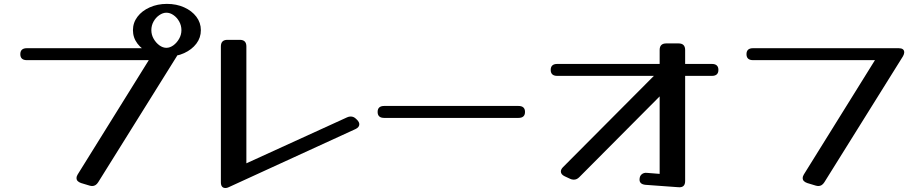

<svg xmlns="http://www.w3.org/2000/svg" viewBox="-20 -912 4627 964"><path d="M818 -627.6Q771 -627.6 731.9 -645.3Q692.8 -663 670.2 -692.9Q647.5 -722.8 647.5 -760.4Q647.5 -798 670.2 -827.9Q692.8 -857.8 731.9 -875.1Q771 -892.5 818 -892.5Q866 -892.5 904.6 -875.1Q943.2 -857.8 965.9 -827.9Q988.5 -798 988.5 -760.4Q988.5 -722.8 965.9 -692.9Q943.2 -663 904.6 -645.3Q866 -627.6 818 -627.6ZM815.4 -671.9Q833.1 -671.9 850.5 -684.4Q867.8 -697 879.3 -717.3Q890.9 -737.6 890.9 -760.4Q890.9 -784 879.8 -803.9Q868.7 -823.9 851.3 -836Q834 -848.2 815.4 -848.2Q797.6 -848.2 779.9 -836Q762.1 -823.9 751 -803.9Q739.9 -784 739.9 -760.4Q739.9 -737.6 751.4 -717.3Q763 -697 780.3 -684.4Q797.6 -671.9 815.4 -671.9ZM473 3Q461 22 443 22Q438 22 430 20L387 7Q364 -1 364 -18Q364 -26 370 -36L727 -610H115Q82 -610 82 -640Q82 -670 115 -670H846Q874 -670 874 -649Q874 -641 868 -630Z M1723 -323Q1731 -327 1741 -327Q1756 -327 1768 -315L1773 -310Q1784 -299 1784 -288Q1784 -273 1765 -264L1128 28Q1120 32 1112 32Q1089 32 1089 3V-679Q1089 -712 1122 -712H1184Q1217 -712 1217 -679V-92Z M2583 -380Q2616 -380 2616 -350Q2616 -320 2583 -320H1909Q1876 -320 1876 -350Q1876 -380 1909 -380Z M2888 -22Q2876 -10 2861 -10Q2851 -10 2843 -14L2815 -27Q2796 -36 2796 -51Q2796 -62 2807 -73L3263 -531H2778Q2745 -531 2745 -561Q2745 -591 2778 -591H3292V-661Q3292 -694 3325 -694H3387Q3420 -694 3420 -661V-591H3554Q3587 -591 3587 -561Q3587 -531 3554 -531H3420V-3Q3420 31 3386 28L3221 16Q3191 13 3191 -10Q3191 -28 3202 -37Q3213 -46 3229 -44L3292 -39V-428Z M4119 3Q4107 22 4089 22Q4084 22 4076 20L4033 7Q4010 -1 4010 -18Q4010 -26 4016 -36L4373 -610H3761Q3728 -610 3728 -640Q3728 -670 3761 -670H4492Q4520 -670 4520 -649Q4520 -641 4514 -630Z"/></svg>

Font: Yusei Magic
Style: Regular
Weight: 400
Designer: Tanukizamurai
Foundry: Yusei Magic Project
Version: Version 1.200